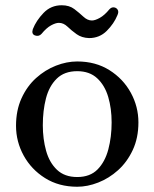

<svg xmlns="http://www.w3.org/2000/svg" viewBox="-20 -699 588 731"><path d="M274 12Q204 12 151.5 -21Q99 -54 70 -107Q41 -160 41 -220Q41 -279 62 -325Q83 -371 117.5 -402Q152 -433 193 -449Q234 -465 274 -465Q344 -465 396.5 -432Q449 -399 478 -346Q507 -293 507 -233Q507 -174 485.5 -128Q464 -82 429.5 -51Q395 -20 354 -4Q313 12 274 12ZM274 -25Q323 -25 351.5 -54Q380 -83 392.5 -130.5Q405 -178 405 -233Q405 -286 392 -330Q379 -374 350 -401Q321 -428 274 -428Q225 -428 196 -399.5Q167 -371 155 -324.5Q143 -278 143 -222Q143 -170 155.5 -125Q168 -80 197 -52.5Q226 -25 274 -25ZM319 -554Q291 -555 271.5 -569Q252 -583 237 -597.5Q222 -612 204 -612Q192 -612 174.5 -602.5Q157 -593 138 -570Q128 -559 113.5 -564Q99 -569 105 -588Q118 -621 146 -650Q174 -679 215 -679Q244 -679 263 -664.5Q282 -650 297.5 -635.5Q313 -621 330 -621Q342 -621 360 -631Q378 -641 396 -663Q404 -672 413.5 -671Q423 -670 428 -662Q433 -654 427 -641Q414 -609 386.5 -581.5Q359 -554 319 -554Z"/></svg>

Font: Alice
Style: Regular
Weight: 400
Designer: Ksenia Yerulevich
Foundry: Cyreal (http://www.cyreal.org/)
Version: Version 2.003; ttfautohint (v1.8.3)